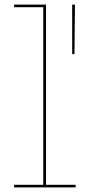

<svg xmlns="http://www.w3.org/2000/svg" viewBox="-20 -810 376 830"><path d="M307 -11V0H41V-11H167V-779H41V-790H179V-11ZM304 -790 302 -576H292V-790Z"/></svg>

Font: Hepta Slab Thin
Style: Regular
Weight: 250
Designer: Michael LaGattuta
Foundry: Michael LaGattuta
Version: Version 1.100; ttfautohint (v1.8) -l 8 -r 50 -G 200 -x 14 -D